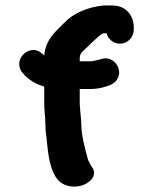

<svg xmlns="http://www.w3.org/2000/svg" viewBox="-20 -672 557 699"><path d="M270.3 -297V-348H309.4C341.7 -348 365.6 -356.8 377.3 -360.8C401.5 -368.7 421.4 -392.9 410.8 -424.9C403.9 -445.6 379.5 -467.7 347.7 -456.6C330.9 -452.3 317.8 -449 309.4 -449H270.3V-461C270.3 -471.9 275.6 -480.6 281.8 -486C295 -497.3 301.8 -505 313.2 -515.7C330.5 -531.8 345 -546.4 353.9 -549.8C355.8 -550.6 357.6 -551 360 -551H367.7C373.4 -530.6 391.9 -513 416.5 -513C444.9 -513 467 -536.4 467 -564V-572C467 -617.8 436.2 -652 390 -652H356.9C296.5 -646.5 243.9 -621.1 214.9 -589.9C192 -565.3 144.8 -531.5 141.2 -469.8L135.9 -474.5C99.5 -510.8 50 -476.8 50 -438.5C50 -425.4 55.4 -412.6 65.2 -403.4L73.2 -394.4C92.3 -377 112.5 -365.3 141 -356.8V-297C141 -271 145 -245.5 145 -225C145 -216.1 145.4 -206.3 146.1 -196.3C154.4 -138 153 -78.7 182.4 -28.3L189.1 -19.7C204.2 3.1 245.8 14.6 280.8 2.4C306.5 -6.5 337.6 -32.8 314.2 -65C306.9 -76.8 302.4 -83.4 299 -95.7C289.2 -134.4 275.9 -176.8 275.9 -224C275.9 -241.9 271.7 -263.5 271.7 -275V-276C270.9 -283.5 270.3 -291 270.3 -297Z"/></svg>

Font: NumbBunny
Style: Bk
Weight: 400
Designer: Robert Jablonski
Foundry: Cannot Into Space Fonts
Version: Version 1.0